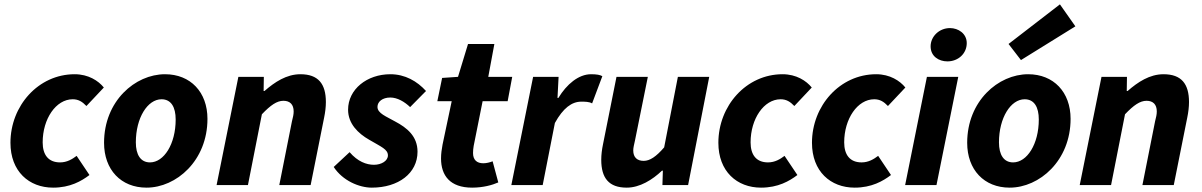

<svg xmlns="http://www.w3.org/2000/svg" viewBox="-20 -850 5523 882"><path d="M224 12C302 12 354 -18 391 -46L332 -134C312 -119 288 -104 256 -104C202 -104 176 -139 176 -196C176 -304 237 -394 314 -394C340 -394 358 -383 377 -363L457 -448C432 -479 386 -509 323 -509C156 -509 28 -364 28 -194C28 -63 113 12 224 12Z M653 12C790 12 933 -112 933 -304C933 -427 855 -509 738 -509C601 -509 458 -386 458 -194C458 -70 536 12 653 12ZM669 -104C626 -104 604 -139 604 -196C604 -309 658 -394 722 -394C766 -394 787 -358 787 -301C787 -188 733 -104 669 -104Z M975 0H1119L1183 -325C1223 -367 1252 -387 1282 -387C1312 -387 1329 -370 1329 -338C1329 -325 1326 -311 1321 -292L1263 0H1407L1469 -310C1474 -334 1477 -359 1477 -381C1477 -465 1442 -509 1360 -509C1296 -509 1242 -473 1195 -432H1191L1192 -497H1075Z M1688 12C1810 12 1898 -54 1898 -153C1898 -224 1850 -263 1795 -292C1755 -315 1714 -329 1714 -359C1714 -383 1737 -402 1773 -402C1805 -402 1838 -383 1864 -358L1937 -432C1896 -477 1841 -509 1773 -509C1666 -509 1579 -440 1579 -346C1579 -282 1625 -237 1676 -208C1732 -175 1762 -164 1762 -136C1762 -111 1732 -93 1698 -93C1663 -93 1623 -108 1586 -151L1513 -83C1554 -20 1630 12 1688 12Z M2149 12C2199 12 2242 0 2269 -12L2243 -109C2230 -104 2215 -100 2200 -100C2171 -100 2153 -115 2153 -147C2153 -158 2154 -168 2156 -180L2197 -385H2312L2333 -497H2223L2251 -648H2130L2084 -497L2011 -492L1989 -385H2055L2013 -186C2009 -164 2006 -144 2006 -122C2006 -44 2047 12 2149 12Z M2329 0H2473L2529 -285C2567 -354 2607 -383 2650 -383C2666 -383 2687 -383 2700 -375L2747 -500C2737 -506 2721 -509 2695 -509C2638 -509 2583 -463 2545 -400H2541L2546 -497H2429Z M2859 12C2919 12 2977 -24 3021 -66H3025L3023 0H3141L3238 -497H3094L3031 -173C2994 -130 2965 -111 2937 -111C2907 -111 2889 -127 2889 -159C2889 -172 2893 -186 2897 -205L2956 -497H2812L2750 -187C2745 -163 2742 -139 2742 -116C2742 -32 2777 12 2859 12Z M3476 12C3554 12 3606 -18 3643 -46L3584 -134C3564 -119 3540 -104 3508 -104C3454 -104 3428 -139 3428 -196C3428 -304 3489 -394 3566 -394C3592 -394 3610 -383 3629 -363L3709 -448C3684 -479 3638 -509 3575 -509C3408 -509 3280 -364 3280 -194C3280 -63 3365 12 3476 12Z M3906 12C3984 12 4036 -18 4073 -46L4014 -134C3994 -119 3970 -104 3938 -104C3884 -104 3858 -139 3858 -196C3858 -304 3919 -394 3996 -394C4022 -394 4040 -383 4059 -363L4139 -448C4114 -479 4068 -509 4005 -509C3838 -509 3710 -364 3710 -194C3710 -63 3795 12 3906 12Z M4138 0H4282L4382 -497H4238ZM4332 -568C4382 -568 4421 -604 4421 -652C4421 -696 4382 -721 4344 -721C4294 -721 4255 -682 4255 -637C4255 -591 4293 -568 4332 -568Z M4618 12C4755 12 4898 -112 4898 -304C4898 -427 4820 -509 4703 -509C4566 -509 4423 -386 4423 -194C4423 -70 4501 12 4618 12ZM4634 -104C4591 -104 4569 -139 4569 -196C4569 -309 4623 -394 4687 -394C4731 -394 4752 -358 4752 -301C4752 -188 4698 -104 4634 -104ZM4670 -574 4920 -729 4849 -830 4613 -648Z M4940 0H5084L5148 -325C5188 -367 5217 -387 5247 -387C5277 -387 5294 -370 5294 -338C5294 -325 5291 -311 5286 -292L5228 0H5372L5434 -310C5439 -334 5442 -359 5442 -381C5442 -465 5407 -509 5325 -509C5261 -509 5207 -473 5160 -432H5156L5157 -497H5040Z"/></svg>

Font: Source Sans Pro
Style: Bold Italic
Weight: 700
Italic angle: -11°
Designer: Paul D. Hunt
Foundry: Adobe Systems Incorporated
Version: Version 3.006;hotconv 1.0.111;makeotfexe 2.5.65597